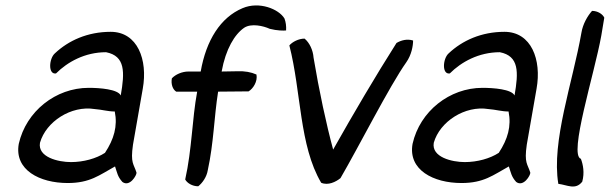

<svg xmlns="http://www.w3.org/2000/svg" viewBox="-20 -662 2242 706"><path d="M49 -133C32 -37 126 11 229 11C311 11 345 -18 403 -50C411 -27 412 -13 430 7C457 27 483 -18 482 -27C472 -60 459 -61 469 -130L505 -336C524 -442 486 -545 387 -545C302 -545 232 -513 182 -466C160 -447 156 -387 186 -392C228 -434 292 -470 370 -470C441 -456 439 -397 424 -311C413 -334 347 -339 306 -339C185 -339 76 -253 49 -133ZM127 -137C149 -215 242 -275 328 -261C355 -259 377 -252 402 -252C413 -198 399 -150 366 -100C334 -79 287 -66 241 -66C194 -66 118 -84 127 -137Z M612 -374C608 -353 615 -333 628 -325H705C686 -222 686 -114 661 -2C668 11 687 23 709 23C724 11 740 -11 744 -36C766 -137 767 -230 782 -325C820 -325 856 -326 894 -326C911 -336 928 -363 923 -388C903 -397 880 -401 853 -400C833 -400 815 -399 795 -399C810 -482 843 -536 878 -560C904 -577 948 -567 972 -556C999 -549 1024 -549 1032 -550C1033 -566 1031 -581 1026 -594C1005 -629 933 -658 872 -632C791 -598 738 -514 718 -399H673C649 -399 625 -388 612 -374Z M1044 -495C1088 -324 1080 -127 1161 10C1186 21 1215 7 1232 -7C1299 -122 1413 -347 1474 -433C1493 -460 1499 -493 1499 -513C1477 -520 1455 -514 1438 -504C1360 -381 1280 -245 1205 -112C1180 -204 1153 -330 1133 -450C1131 -478 1118 -505 1100 -520C1078 -520 1055 -508 1044 -495Z M1497 -133C1480 -37 1574 11 1677 11C1759 11 1793 -18 1851 -50C1859 -27 1860 -13 1878 7C1905 27 1931 -18 1930 -27C1920 -60 1907 -61 1917 -130L1953 -336C1972 -442 1934 -545 1835 -545C1750 -545 1680 -513 1630 -466C1608 -447 1604 -387 1634 -392C1676 -434 1740 -470 1818 -470C1889 -456 1887 -397 1872 -311C1861 -334 1795 -339 1754 -339C1633 -339 1524 -253 1497 -133ZM1575 -137C1597 -215 1690 -275 1776 -261C1803 -259 1825 -252 1850 -252C1861 -198 1847 -150 1814 -100C1782 -79 1735 -66 1689 -66C1642 -66 1566 -84 1575 -137Z M2118 -542C2086 -359 2007 -142 2033 14C2066 18 2096 38 2121 6C2130 -27 2124 -57 2116 -78C2070 -92 2166 -391 2191 -531L2202 -597C2196 -610 2178 -622 2157 -622C2140 -603 2123 -573 2118 -542Z"/></svg>

Font: Snowfall
Style: Obl
Weight: 400
Designer: Jasper
Foundry: Cannot Into Space Fonts
Version: Version 0.9